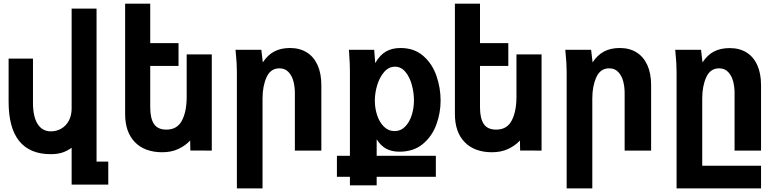

<svg xmlns="http://www.w3.org/2000/svg" viewBox="-20 -822 4240 1048"><path d="M256.5 19.5Q143 19.5 85 -52Q27 -123.5 27 -267V-502H160V-260.5Q160 -185 185.5 -145Q211 -105 257.5 -105Q289 -105 315 -120.2Q341 -135.5 356 -163.8Q371 -192 371 -230V-775H507V60H571V185.5H371V-15.5Q346 2.5 319.5 11Q293 19.5 256.5 19.5Z M716.5 -46Q663 -100.5 663 -200V-802H800V-586.5H954.5V-462H800V-236Q800 -176 820.5 -145.2Q841 -114.5 888.5 -114.5Q947 -114.5 973 -163.8Q999 -213 999 -294V-525H1136V0L1019 -0.5L1018 -55Q992.5 -27.5 954.2 -9.2Q916 9 865 9Q818.5 9 780.8 -4.8Q743 -18.5 716.5 -46Z M1266.5 -539 1265.5 -550H1406.5L1414.5 -481.5Q1441.5 -522.5 1477.5 -541.2Q1513.5 -560 1563 -560Q1616 -560 1654.5 -536Q1693 -512 1713.5 -466.5Q1734 -421 1734 -357.5V0H1589.5V-316Q1589.5 -346.5 1582 -376.8Q1574.5 -407 1555.5 -428Q1536.5 -449 1505 -449Q1457 -449 1435 -400.5Q1413 -352 1413 -285V206.5H1273V-430.5Q1273 -477 1266.5 -539Z M1819 28.5H1890V-432.5Q1890 -473.5 1886 -527.5L1884.5 -550H2022.5L2028 -477.5Q2053.5 -522 2087 -541Q2120.5 -560 2166 -560Q2241 -560 2290.2 -517Q2339.5 -474 2362.2 -408.2Q2385 -342.5 2385 -273Q2385 -206.5 2362 -142.8Q2339 -79 2288.5 -36.5Q2238 6 2160 6Q2118.5 6 2088.2 -10.2Q2058 -26.5 2036 -61.5V28.5H2359V143H2036V189.5H1890V143H1819ZM2239.5 -274.5Q2239.5 -316 2228 -358.5Q2216.5 -401 2193 -429.5Q2169.5 -458 2136 -458Q2102.5 -458 2077.5 -429.8Q2052.5 -401.5 2039.2 -358.2Q2026 -315 2026 -272.5Q2026 -231.5 2038.5 -193.2Q2051 -155 2075.5 -130.8Q2100 -106.5 2134 -106.5Q2167.5 -106.5 2191.5 -131Q2215.5 -155.5 2227.5 -194Q2239.5 -232.5 2239.5 -274.5Z M2516.5 -46Q2463 -100.5 2463 -200V-802H2600V-586.5H2754.5V-462H2600V-236Q2600 -176 2620.5 -145.2Q2641 -114.5 2688.5 -114.5Q2747 -114.5 2773 -163.8Q2799 -213 2799 -294V-525H2936V0L2819 -0.5L2818 -55Q2792.5 -27.5 2754.2 -9.2Q2716 9 2665 9Q2618.5 9 2580.8 -4.8Q2543 -18.5 2516.5 -46Z M3066.5 -539 3065.5 -550H3206.5L3214.5 -481.5Q3241.5 -522.5 3277.5 -541.2Q3313.5 -560 3363 -560Q3416 -560 3454.5 -536Q3493 -512 3513.5 -466.5Q3534 -421 3534 -357.5V0H3389.5V-316Q3389.5 -346.5 3382 -376.8Q3374.5 -407 3355.5 -428Q3336.5 -449 3305 -449Q3257 -449 3235 -400.5Q3213 -352 3213 -285V206.5H3073V-430.5Q3073 -477 3066.5 -539Z M3666.5 -539 3665.5 -550H3806.5L3814.5 -481.5Q3841.5 -522.5 3877.5 -541Q3913.5 -559.5 3963 -559.5Q4016 -559.5 4054.5 -535.8Q4093 -512 4113.5 -466.5Q4134 -421 4134 -357.5V0H3989.5V-316Q3989.5 -346.5 3982 -376.8Q3974.5 -407 3955.5 -428Q3936.5 -449 3905 -449Q3857 -449 3835 -400.5Q3813 -352 3813 -285V82.5H4134V206.5H3673V-430.5Q3673 -477 3666.5 -539Z"/></svg>

Font: JuliaMono ExtraBold
Style: Regular
Weight: 800
Monospace: yes
Designer: cormullion
Foundry: corm
Version: Version 0.055; ttfautohint (v1.8.4)